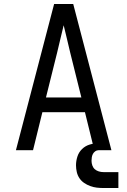

<svg xmlns="http://www.w3.org/2000/svg" viewBox="-20 -755 640 965"><path d="M60 0 188 -490 252 -735H348L412 -490L540 0H454L407 -191H193L146 0ZM211 -265H389L333 -490Q325 -525 316.5 -559.5Q308 -594 300 -628Q292 -594 283.5 -559.5Q275 -525 267 -490ZM500 190Q483 190 466 188Q449 186 433 180Q417 174 403 164.5Q389 155 379.5 141Q370 127 366 110Q362 93 362 76Q362 54 369 32Q376 10 392.5 -6Q409 -22 431 -28.5Q453 -35 475 -35V0Q466 0 458.5 5.5Q451 11 447 18.5Q443 26 441.5 35Q440 44 440 53Q440 65 444 76.5Q448 88 456.5 95.5Q465 103 476.5 106.5Q488 110 500 110H575V190Z"/></svg>

Font: Iosevka Mono
Style: Regular
Weight: 400
Designer: Belleve Invis
Foundry: Belleve Invis
Version: Version 11.1.1